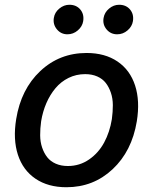

<svg xmlns="http://www.w3.org/2000/svg" viewBox="-20 -775 642 806"><path d="M258.9 11Q181.8 11 129.1 -24.7Q76.3 -60.4 55.2 -125.2Q34.1 -190 47.9 -274.9Q68.2 -400.6 149 -476.6Q229.8 -552.6 343.4 -552.6Q420.5 -552.6 473.2 -516.9Q525.9 -481.2 547.1 -416.2Q568.2 -351.2 554.3 -265.6Q533.7 -140.6 452.9 -64.8Q372.2 11 258.9 11ZM264.9 -78.1Q314.3 -78.1 353.9 -105.5Q393.5 -132.8 417.1 -176.5Q440.7 -220.2 449.6 -274.9Q453.8 -305.8 453.7 -333.8Q453.5 -361.9 445.5 -385.7Q437.5 -409.4 424 -426.8Q410.5 -444.2 388.3 -454Q366.1 -463.8 337.4 -463.8Q300.1 -463.8 267.9 -448Q235.8 -432.2 212.9 -404.8Q190 -377.5 174.7 -342.2Q159.4 -306.8 152.7 -266Q148.4 -235.1 148.6 -207.2Q148.8 -179.3 156.8 -155.7Q164.8 -132.1 178.3 -114.9Q191.8 -97.7 214 -87.9Q236.2 -78.1 264.9 -78.1ZM471.9 -631Q444.6 -631 427.4 -651.5Q410.2 -671.9 414.8 -699.6Q418.7 -723 437.9 -739Q457 -755 480.1 -755Q509.2 -755 525.9 -735.1Q542.6 -715.2 538 -686.1Q534.4 -663.7 515.4 -647.4Q496.4 -631 471.9 -631ZM263.1 -631Q236.2 -631 218.9 -651.8Q201.7 -672.6 206 -699.6Q209.5 -723 228.9 -739Q248.2 -755 271.3 -755Q300.4 -755 317.1 -735.1Q333.8 -715.2 329.2 -686.1Q325.6 -663.7 306.6 -647.4Q287.6 -631 263.1 -631Z"/></svg>

Font: Karasuma Gothic
Style: Medium Italic
Weight: 500
Italic angle: 9.39998°
Designer: Rasmus Andersson / Ryoko Nishizuka
Foundry: Genbu
Version: Version 1.00